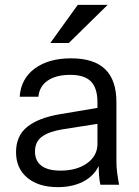

<svg xmlns="http://www.w3.org/2000/svg" viewBox="-20 -760 573 790"><path d="M393 0Q389 -17 387.5 -39Q386 -61 386 -95H381V-339Q381 -397 354.5 -424.5Q328 -452 269 -452Q211 -452 176.5 -428.5Q142 -405 138 -362H61Q66 -436 123 -478Q180 -520 272 -520Q367 -520 413 -475Q459 -430 459 -340V-95Q459 -73 462 -49.5Q465 -26 470 0ZM218 10Q139 10 92.5 -28.5Q46 -67 46 -134Q46 -201 92 -238Q138 -275 226 -290L404 -320V-254L238 -228Q182 -219 153 -198Q124 -177 124 -137Q124 -98 150.5 -78Q177 -58 229 -58Q296 -58 338.5 -88.5Q381 -119 381 -168L394 -97Q378 -46 331.5 -18Q285 10 218 10ZM263 -583H187L300 -740H423Z"/></svg>

Font: Instrument Sans
Style: Regular
Weight: 400
Designer: Rodrigo Fuenzalida
Foundry: fragTYPE
Version: Version 1.000;gftools[0.9.28]